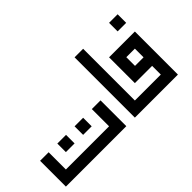

<svg xmlns="http://www.w3.org/2000/svg" viewBox="-55 -886 984 984"><g transform="rotate(-45 437.5 -393.5)"><path d="M0 -362H62V-237H375V-362H438V-175H375H62H0ZM250 -300V-362H312V-300ZM125 -300V-362H188V-300Z M500 -612H562V-550V-488V-487V-237H750V-300H625V-362V-425V-487H812V-425V-362V-300V-237V-175H562H500V-237V-487V-488V-550ZM688 -425V-362H750V-425ZM750 -550V-612H812V-550Z"/></g></svg>

Font: Jawi Kufi
Style: Medium
Weight: 500
Version: Version 2.3